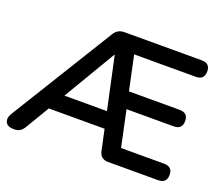

<svg xmlns="http://www.w3.org/2000/svg" viewBox="-120 -879 1228 1061"><g transform="rotate(20 494.5 -348.5)"><path d="M52 8Q12 8 2 -15.5Q-8 -39 10 -67L383 -672Q403 -705 443 -705H897Q947 -705 947 -657Q947 -608 897 -608H535L578 -406H876Q926 -406 926 -358Q926 -309 876 -309H599L644 -97H897Q947 -97 947 -49Q947 0 897 0H603Q557 0 548 -45L522 -166H194L113 -30Q102 -11 88.5 -1.5Q75 8 52 8ZM433 -569 251 -262H501L435 -569Z"/></g></svg>

Font: Chiron GoRound TC M
Style: Regular
Weight: 500
Designer: Ryoko NISHIZUKA 西塚涼子 (kana, bopomofo & ideographs); Paul D. Hunt (Latin, Greek & Cyrillic); Sandoll Communications 산돌커뮤니
Foundry: Adobe
Version: Version 1.000;hotconv 1.1.1;makeotfexe 2.6.0